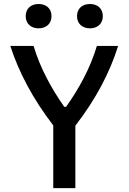

<svg xmlns="http://www.w3.org/2000/svg" viewBox="-20 -966 660 986"><path d="M367 0V-320.5C472 -456 545 -595.5 586.5 -730H477.5C443.5 -615.5 385 -510 319.5 -417.5H310C245 -510 186.5 -615.5 152.5 -730H33C77 -594 149 -458 253.5 -322V0ZM112 -883C112 -844.5 139 -820.5 178.5 -820.5C217.5 -820.5 244.5 -844.5 244.5 -883C244.5 -922 217.5 -945.5 178.5 -945.5C139 -945.5 112 -922 112 -883ZM375.5 -883C375.5 -844.5 402.5 -820.5 442 -820.5C481 -820.5 508 -844.5 508 -883C508 -922 481 -945.5 442 -945.5C402.5 -945.5 375.5 -922 375.5 -883Z"/></svg>

Font: Monaspace Argon Medium
Style: Regular
Weight: 500
Designer: Riley Cran & the Lettermatic Team
Foundry: Lettermatic
Version: Version 1.000 (Monaspace Argon)